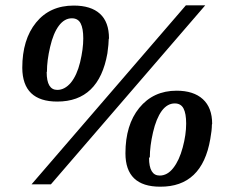

<svg xmlns="http://www.w3.org/2000/svg" viewBox="-20 -685 873 724"><path d="M172 10H99L681 -665H754ZM391 -540 390 -538Q390 -521 385 -484Q353 -302 196 -302Q65 -302 64 -429Q64 -536 116 -600Q168 -664 258 -664Q323 -664 357 -633Q391 -602 391 -540ZM157 -415 156 -413Q156 -346 196 -346Q224 -346 247 -373Q270 -401 282 -450Q294 -500 294 -540Q294 -578 284 -597Q274 -616 251 -616Q223 -616 202 -588Q181 -560 169 -508Q157 -457 157 -415ZM780 -218 779 -215Q779 -194 773 -161Q742 20 584 19Q453 19 453 -107Q453 -214 505 -278Q558 -343 646 -343Q710 -343 745 -311Q780 -279 780 -218ZM545 -92 542 -90Q542 -23 582 -23Q611 -23 633 -51Q656 -80 669 -129Q682 -177 682 -219Q682 -257 672 -276Q662 -295 639 -295Q611 -295 590 -267Q569 -238 557 -186Q545 -134 545 -92Z"/></svg>

Font: Libra Serif Modern
Style: Bold Italic
Weight: 700
Italic angle: -12°
Designer: Stefan Peev, Context Ltd
Foundry: Stefan Peev, Context Ltd
Version: Version 1.000